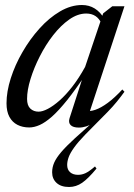

<svg xmlns="http://www.w3.org/2000/svg" viewBox="-20 -499 534 766"><path d="M476.5 -133Q462.5 -113.5 446.5 -93.8Q430.5 -74 409 -52L320.5 37.5Q291.5 67.5 275.8 89.5Q260 111.5 254 128Q248 144.5 248 159Q248 178 259.8 188.2Q271.5 198.5 291.5 198.5Q307 198.5 321.8 191.5Q336.5 184.5 359 165L365 173.5Q332 213.5 307.8 230.2Q283.5 247 255.5 247Q223.5 247 205.8 230.8Q188 214.5 188 188.5Q188 168.5 196.2 149.8Q204.5 131 224 108Q243.5 85 279 52.5L356.5 -17L358.5 -11Q340.5 0 324.8 5Q309 10 294.5 10Q271.5 10 261.8 0Q252 -10 257.5 -27.5L314.5 -204H323Q281 -141 247.8 -99.5Q214.5 -58 187.8 -34.2Q161 -10.5 138.8 -0.5Q116.5 9.5 96.5 9.5Q70 9.5 49.5 -1Q29 -11.5 17.5 -32.8Q6 -54 6 -87Q6 -133.5 23 -186.8Q40 -240 69.8 -291.5Q99.5 -343 137.8 -385.5Q176 -428 219.5 -453.5Q263 -479 307 -479Q335.5 -479 357.8 -465.2Q380 -451.5 396.5 -424L385 -405Q376 -425 360.8 -435Q345.5 -445 324 -445Q290 -445 256.2 -421.2Q222.5 -397.5 192.2 -358.8Q162 -320 138.8 -274.2Q115.5 -228.5 101.8 -184Q88 -139.5 88 -104.5Q88 -78 101 -65.8Q114 -53.5 134 -53.5Q149.5 -53.5 171 -64.8Q192.5 -76 217.8 -98.2Q243 -120.5 269 -154Q295 -187.5 319.5 -232L391.5 -445.5L428 -474H476.5L333.5 -40L323.5 -57Q338.5 -53.5 360.5 -61Q382.5 -68.5 409.8 -88.5Q437 -108.5 468 -142Z"/></svg>

Font: Newsreader 48pt
Style: Italic
Weight: 400
Italic angle: -17°
Version: Version 1.003